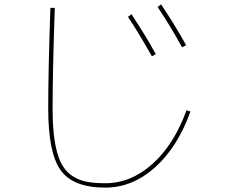

<svg xmlns="http://www.w3.org/2000/svg" viewBox="-20 -806 1040 876"><path d="M564 -729 580 -741Q644 -644 691 -559L673 -549Q617 -649 564 -729ZM699 -774 715 -786Q778 -692 829 -600L811 -590Q752 -696 699 -774ZM200 -310Q200 -483 210 -770H230Q220 -483 220 -310Q220 -224 229.5 -163.5Q239 -103 257 -65.5Q275 -28 305.5 -6.5Q336 15 372 22.5Q408 30 460 30Q577 30 675.5 -58Q774 -146 831 -303L849 -297Q790 -134 687 -42Q584 50 460 50Q314 50 257 -29Q200 -108 200 -310Z"/></svg>

Font: M PLUS 1p Thin
Style: Regular
Weight: 250
Version: Version 1.062